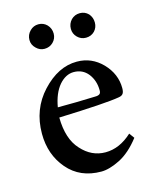

<svg xmlns="http://www.w3.org/2000/svg" viewBox="-101 -708 630 788"><g transform="rotate(-15 213.5 -313.5)"><path d="M137 -535Q117 -535 102 -550Q86 -565 86 -586Q86 -608 102 -624Q117 -639 138 -639Q159 -639 174 -624Q189 -608 189 -586Q189 -565 174 -550Q159 -535 137 -535ZM313 -535Q292 -535 277 -550Q262 -565 262 -586Q262 -608 277 -624Q292 -639 314 -639Q335 -639 350 -624Q364 -608 364 -586Q364 -565 350 -550Q335 -535 313 -535ZM382 -109 398 -87Q357 -34 312 -11Q266 12 232 12Q142 12 89 -50Q36 -112 36 -201Q36 -305 103 -377Q171 -450 250 -450H251Q313 -450 358 -404Q403 -357 403 -297Q403 -281 398 -274Q393 -266 379 -264Q322 -254 122 -247Q123 -155 167 -108Q210 -60 269 -60Q329 -60 382 -109ZM227 -412Q193 -412 165 -380Q137 -347 127 -289Q206 -289 287 -292Q300 -292 306 -297Q311 -301 311 -312Q311 -353 288 -383Q265 -412 227 -412Z"/></g></svg>

Font: Shafarik
Style: Regular
Weight: 400
Version: Version 1.001; ttfautohint (v1.8.4.7-5d5b)